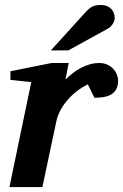

<svg xmlns="http://www.w3.org/2000/svg" viewBox="-20 -754 496 774"><path d="M456.1 -429.2Q456.1 -394.5 434.1 -377.2Q412.1 -359.9 360.8 -359.9L334 -414.1Q310.5 -402.3 289.3 -386Q268.1 -369.6 251.5 -350.1Q234.9 -330.6 223.1 -308.6Q211.4 -286.6 207 -264.2L150.9 0H18.1L106 -422.9L22 -432.1V-466.8L188 -500H256.8L244.1 -433.1Q257.3 -446.8 273.2 -459Q289.1 -471.2 306.6 -480.5Q324.2 -489.7 342.8 -494.9Q361.3 -500 379.9 -500Q399.4 -500 413.8 -492.9Q428.2 -485.8 437.5 -475.3Q446.8 -464.8 451.4 -452.4Q456.1 -439.9 456.1 -429.2ZM442.4 -681.2Q442.4 -676.3 440.4 -670.2Q438.5 -664.1 434.8 -658.2Q431.2 -652.3 426.5 -647.2Q421.9 -642.1 416 -639.2L255.4 -550.8H185.1L322.3 -702.1Q330.6 -711.4 337.6 -717.5Q344.7 -723.6 352.1 -727.3Q359.4 -731 367.2 -732.4Q375 -733.9 385.3 -733.9Q401.4 -733.9 412.4 -729Q423.3 -724.1 429.9 -716.6Q436.5 -709 439.5 -699.5Q442.4 -689.9 442.4 -681.2Z"/></svg>

Font: Charis SIL Am
Style: Bold Italic
Weight: 700
Italic angle: -11°
Foundry: SIL International
Version: Version 5.000